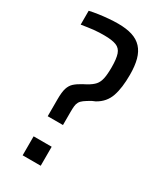

<svg xmlns="http://www.w3.org/2000/svg" viewBox="-221 -901 909 1068"><g transform="rotate(30 233.5 -367.0)"><path d="M126 -175V-282Q126 -331 134 -355.5Q142 -380 158.5 -395Q175 -410 204 -426L227 -438Q257 -455 271.5 -471.5Q286 -488 292 -515Q298 -542 298 -589Q298 -643 288 -672Q278 -701 251 -711.5Q224 -722 174 -722Q160 -722 142.5 -721.5Q125 -721 107 -719Q89 -717 69 -714Q49 -711 30 -708V-797Q56 -803 87.5 -807.5Q119 -812 150.5 -814.5Q182 -817 208 -817Q262 -817 299.5 -805Q337 -793 361 -767Q385 -741 396 -700.5Q407 -660 407 -603Q407 -561 402.5 -526.5Q398 -492 388.5 -464.5Q379 -437 361 -416Q343 -395 316 -380L295 -371Q269 -356 254.5 -345.5Q240 -335 233.5 -323Q227 -311 225.5 -296Q224 -281 224 -260V-175ZM114 83V-39H230V83Z"/></g></svg>

Font: Farlight84_Sys_V01
Style: Regular
Weight: 400
Designer: Ryoko NISHIZUKA  (kana, bopomofo & ideographs); Paul D. Hunt (Latin, Greek & Cyrillic); Sandoll Communications , Soo-you
Foundry: Adobe
Version: Version 2.004;October 29, 2024;FontCreator 14.0.0.2814 64-bi